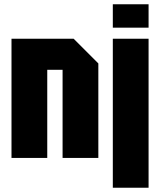

<svg xmlns="http://www.w3.org/2000/svg" viewBox="-20 -742 752 902"><path d="M34 0V-560H326L442 -444V0H274V-414H202V0ZM510 140V-560H678V140ZM510 -612V-722H678V-612Z"/></svg>

Font: Tektur Condensed
Style: Bold
Weight: 700
Width: 3
Designer: Adam Jagosz
Foundry: Adam Jagosz
Version: Version 1.005;gftools[0.9.30]